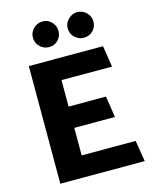

<svg xmlns="http://www.w3.org/2000/svg" viewBox="-131 -986 852 1072"><g transform="rotate(-15 295.0 -450.5)"><path d="M570 0 550 -122H238V-281H473L454 -404H238V-557H530L511 -680H82V0ZM220 -753Q251 -753 272 -774.5Q293 -796 293 -827Q293 -857 272 -879Q251 -901 220 -901Q189 -901 167 -879Q145 -857 145 -827Q145 -796 167 -774.5Q189 -753 220 -753ZM420 -753Q452 -753 473.5 -774.5Q495 -796 495 -827Q495 -857 473.5 -879Q452 -901 420 -901Q391 -901 368.5 -879Q346 -857 346 -827Q346 -796 368.5 -774.5Q391 -753 420 -753Z"/></g></svg>

Font: Catamaran ExtraBold
Style: Regular
Weight: 800
Designer: Pria Ravichandran
Version: Version 2.000